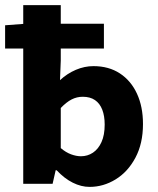

<svg xmlns="http://www.w3.org/2000/svg" viewBox="-23 -720 619 752"><path d="M328 12Q295 12 262 -4.5Q229 -21 199 -53H195L183 0H68V-700H215V-483L212 -406Q240 -432 274 -446.5Q308 -461 343 -461Q403 -461 446.5 -432.5Q490 -404 513.5 -353Q537 -302 537 -234Q537 -158 507.5 -102.5Q478 -47 430 -17.5Q382 12 328 12ZM294 -108Q320 -108 341 -122Q362 -136 374.5 -163.5Q387 -191 387 -232Q387 -266 377.5 -290.5Q368 -315 349 -328Q330 -341 301 -341Q278 -341 257.5 -330.5Q237 -320 215 -297V-140Q235 -123 255.5 -115.5Q276 -108 294 -108ZM-3 -530V-621L76 -627H384V-530Z"/></svg>

Font: Mada
Style: Bold
Weight: 700
Designer: Khaled Hosny
Version: Version 1.5